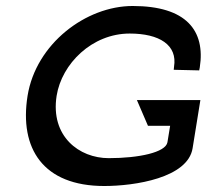

<svg xmlns="http://www.w3.org/2000/svg" viewBox="-20 -610 690 641"><path d="M72 -290C44 -114 124 11 328 11C430 11 607 -16 623 -115L649 -276H437L474 -190H548L539 -135C533 -101 443 -82 343 -82C244 -82 148 -155 169 -290C186 -397 287 -498 413 -498C512 -498 573 -460 561 -387L560 -377L645 -375L647 -385C666 -508 602 -590 423 -590C267 -590 100 -464 72 -290Z"/></svg>

Font: Charger Pro
Style: ExBdSuExtObl
Weight: 400
Designer: Jasper
Foundry: Cannot Into Space Fonts
Version: Version 1.09